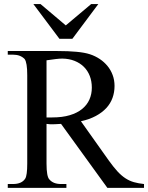

<svg xmlns="http://www.w3.org/2000/svg" viewBox="-20 -909 717 929"><path d="M499.5 0 275.4 -309.6Q262.2 -309.1 252.4 -308.3Q242.7 -307.6 234.9 -307.6Q227.5 -307.6 220.5 -307.9Q213.4 -308.1 205.1 -309.6V-117.7Q205.1 -54.2 219.2 -40.5Q237.8 -18.6 275.4 -18.6H301.3V0H17.6V-18.6H42.5Q85.4 -18.6 102.1 -44.9Q111.8 -60.5 111.8 -117.7V-545.4Q111.8 -606.4 99.1 -623.5Q88.9 -633.8 75 -639.2Q61 -644.5 42.5 -644.5H17.6V-662.1H257.8Q311 -662.1 350.3 -658.4Q389.6 -654.8 415 -646.5Q440.4 -638.2 462.2 -623.8Q483.9 -609.4 500 -589.8Q516.1 -570.3 525.1 -545.9Q534.2 -521.5 534.2 -493.2Q534.2 -462.4 524.4 -435.3Q514.6 -408.2 494.4 -386.2Q474.1 -364.3 443.6 -347.9Q413.1 -331.5 371.6 -322.3L506.8 -131.8Q529.3 -100.6 548.3 -79.8Q567.4 -59.1 586.9 -46.4Q606.4 -33.7 627.9 -27.6Q649.4 -21.5 676.8 -18.6V0ZM424.3 -484.9Q424.3 -516.1 414.3 -541.7Q404.3 -567.4 385.7 -585.7Q367.2 -604 340.8 -614.5Q314.5 -625 281.7 -625.5Q269 -625.5 249.8 -623.3Q230.5 -621.1 205.1 -617.2V-340.8H232.9Q281.7 -340.8 317.6 -351.6Q353.5 -362.3 377.2 -381.6Q400.9 -400.9 412.6 -427.2Q424.3 -453.6 424.3 -484.9ZM330.1 -721.2H267.6L141.6 -889.2H176.3L298.3 -786.1L420.9 -889.2H455.6Z"/></svg>

Font: Doulos SIL Am
Style: Regular
Weight: 400
Designer: Walt Agee, Victor Gaultney, Peter Martin, Debbi Hosken, Becca Hirsbrunner
Foundry: SIL International
Version: Version 5.000